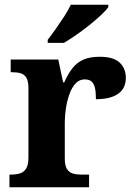

<svg xmlns="http://www.w3.org/2000/svg" viewBox="-20 -786 563 806"><path d="M19.7 0V-53H23.8Q46.8 -53 63.6 -58Q80.3 -63 89.9 -78.5Q99.4 -94 99.4 -125V-415Q99.4 -445 90.8 -459.5Q82.2 -474 66.3 -478.5Q50.5 -483 28.5 -483H24.9V-536H224.7L244.9 -440.5H249.9Q265.2 -475.7 284.2 -499.8Q303.3 -524 330.6 -535.9Q357.9 -547.7 399 -547.7Q456.4 -547.7 482.3 -523.2Q508.2 -498.7 508.2 -459.7Q508.2 -414.2 475.4 -391.8Q442.6 -369.5 382.7 -369.5Q382.7 -397.5 378.9 -415.7Q375 -433.8 365 -443.3Q354.9 -452.7 335.5 -452.7Q313.3 -452.7 297.5 -436Q281.7 -419.2 271.9 -391.8Q262 -364.5 257 -333.2Q252 -302 252 -273V-120Q252 -91 261.2 -76.5Q270.4 -62 286.3 -57.5Q302.2 -53 321.8 -53H353.9V0ZM180.3 -619Q195.3 -638 213.6 -664Q231.9 -690 249.5 -717Q267.1 -744 277.1 -766H434.6V-756Q425.6 -743 404.4 -723Q383.2 -703 355.8 -681Q328.3 -659 300.1 -639.5Q271.9 -620 248.4 -606H180.3Z"/></svg>

Font: Noto Serif Hebrew
Style: Regular
Weight: 400
Designer: Monotype Design Team
Foundry: Monotype Imaging Inc.
Version: Version 2.003